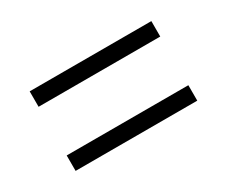

<svg xmlns="http://www.w3.org/2000/svg" viewBox="-57 -578 629 533"><g transform="rotate(-30 258.0 -311.5)"><path d="M63 -184V-233.5H453V-184ZM63 -389.5V-439H453V-389.5Z"/></g></svg>

Font: Anek Bangla Medium Light
Style: Regular
Weight: 300
Version: Version 1.003